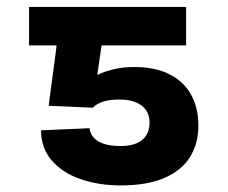

<svg xmlns="http://www.w3.org/2000/svg" viewBox="-20 -534 665 561"><path d="M122.2 -224.9 160.4 -513.7H523.8V-401.4H276.8L264.2 -314.8Q282.4 -324.4 310.7 -331.3Q339 -338.1 370.4 -338.1Q429.2 -339 472.1 -318.5Q515 -298.1 537.3 -259.2Q559.6 -220.4 559.6 -166.5Q559.6 -115.3 535.8 -76.1Q512.1 -36.9 461.2 -14.5Q410.3 7.8 332.3 7.8Q270.6 7.8 217.8 -9.8Q165 -27.3 132.5 -63.7Q99.9 -100 99.9 -153.2L241.7 -159.4Q243.4 -142.7 254.7 -130.9Q265.9 -119 285.4 -113.2Q304.9 -107.3 332.3 -107.3Q361.1 -107.3 379.8 -115.6Q398.5 -123.9 407.8 -139.2Q417 -154.4 417 -175.9Q417 -196.6 407 -211.6Q396.9 -226.6 377.1 -234.9Q357.4 -243.2 330.4 -243.2Q299.8 -243.2 280.8 -236.9Q261.7 -230.6 251.5 -219.2ZM216 -401.4H64.9V-513.7H216Z"/></svg>

Font: WEMIX Pretendard Variable
Style: Regular
Weight: 400
Designer: Base glyphs from Inter by Rasmus Andersson; Hangeul glyphs from Noto Sans CJK(Source Han Sans) by Jang Soo-young and Kan
Foundry: Kil Hyung-jin
Version: Version 1.000;Glyphs 3.2 (3208)